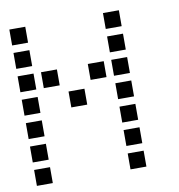

<svg xmlns="http://www.w3.org/2000/svg" viewBox="-77 -754 753 808"><g transform="rotate(-10 300.0 -350.0)"><path d="M17 -684Q16 -684 16 -684Q16 -684 16 -683V-617Q16 -616 16 -616Q16 -616 17 -616H83Q84 -616 84 -616Q84 -616 84 -617V-683Q84 -684 84 -684Q84 -684 83 -684ZM417 -684Q416 -684 416 -684Q416 -684 416 -683V-617Q416 -616 416 -616Q416 -616 417 -616H483Q484 -616 484 -616Q484 -616 484 -617V-683Q484 -684 484 -684Q484 -684 483 -684ZM17 -584Q16 -584 16 -584Q16 -584 16 -583V-517Q16 -516 16 -516Q16 -516 17 -516H83Q84 -516 84 -516Q84 -516 84 -517V-583Q84 -584 84 -584Q84 -584 83 -584ZM417 -584Q416 -584 416 -584Q416 -584 416 -583V-517Q416 -516 416 -516Q416 -516 417 -516H483Q484 -516 484 -516Q484 -516 484 -517V-583Q484 -584 484 -584Q484 -584 483 -584ZM17 -484Q16 -484 16 -484Q16 -484 16 -483V-417Q16 -416 16 -416Q16 -416 17 -416H83Q84 -416 84 -416Q84 -416 84 -417V-483Q84 -484 84 -484Q84 -484 83 -484ZM117 -484Q116 -484 116 -484Q116 -484 116 -483V-417Q116 -416 116 -416Q116 -416 117 -416H183Q184 -416 184 -416Q184 -416 184 -417V-483Q184 -484 184 -484Q184 -484 183 -484ZM317 -484Q316 -484 316 -484Q316 -484 316 -483V-417Q316 -416 316 -416Q316 -416 317 -416H383Q384 -416 384 -416Q384 -416 384 -417V-483Q384 -484 384 -484Q384 -484 383 -484ZM417 -484Q416 -484 416 -484Q416 -484 416 -483V-417Q416 -416 416 -416Q416 -416 417 -416H483Q484 -416 484 -416Q484 -416 484 -417V-483Q484 -484 484 -484Q484 -484 483 -484ZM17 -384Q16 -384 16 -384Q16 -384 16 -383V-317Q16 -316 16 -316Q16 -316 17 -316H83Q84 -316 84 -316Q84 -316 84 -317V-383Q84 -384 84 -384Q84 -384 83 -384ZM217 -384Q216 -384 216 -384Q216 -384 216 -383V-317Q216 -316 216 -316Q216 -316 217 -316H283Q284 -316 284 -316Q284 -316 284 -317V-383Q284 -384 284 -384Q284 -384 283 -384ZM417 -384Q416 -384 416 -384Q416 -384 416 -383V-317Q416 -316 416 -316Q416 -316 417 -316H483Q484 -316 484 -316Q484 -316 484 -317V-383Q484 -384 484 -384Q484 -384 483 -384ZM17 -284Q16 -284 16 -284Q16 -284 16 -283V-217Q16 -216 16 -216Q16 -216 17 -216H83Q84 -216 84 -216Q84 -216 84 -217V-283Q84 -284 84 -284Q84 -284 83 -284ZM417 -284Q416 -284 416 -284Q416 -284 416 -283V-217Q416 -216 416 -216Q416 -216 417 -216H483Q484 -216 484 -216Q484 -216 484 -217V-283Q484 -284 484 -284Q484 -284 483 -284ZM17 -184Q16 -184 16 -184Q16 -184 16 -183V-117Q16 -116 16 -116Q16 -116 17 -116H83Q84 -116 84 -116Q84 -116 84 -117V-183Q84 -184 84 -184Q84 -184 83 -184ZM417 -184Q416 -184 416 -184Q416 -184 416 -183V-117Q416 -116 416 -116Q416 -116 417 -116H483Q484 -116 484 -116Q484 -116 484 -117V-183Q484 -184 484 -184Q484 -184 483 -184ZM17 -84Q16 -84 16 -84Q16 -84 16 -83V-17Q16 -16 16 -16Q16 -16 17 -16H83Q84 -16 84 -16Q84 -16 84 -17V-83Q84 -84 84 -84Q84 -84 83 -84ZM417 -84Q416 -84 416 -84Q416 -84 416 -83V-17Q416 -16 416 -16Q416 -16 417 -16H483Q484 -16 484 -16Q484 -16 484 -17V-83Q484 -84 484 -84Q484 -84 483 -84Z"/></g></svg>

Font: Doto SemiBold
Style: Regular
Weight: 600
Monospace: yes
Version: Version 1.000